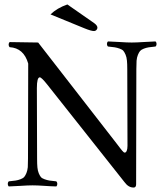

<svg xmlns="http://www.w3.org/2000/svg" viewBox="-20 -837 737 867"><path d="M284.2 -816.9 404.8 -732.9Q419.9 -722.2 419.9 -711.9Q419.9 -706.1 415.3 -701.4Q410.6 -696.8 404.8 -696.8Q391.6 -696.8 361.8 -709L208 -772Q237.8 -800.8 284.2 -816.9ZM554.7 -524.9Q554.7 -548.8 553.2 -563.5Q551.8 -579.1 546.9 -590.3Q542 -601.6 537.1 -607.4Q532.2 -613.3 520.5 -617.4Q508.8 -621.6 498.3 -623.3Q487.8 -625 467.3 -627Q462.9 -631.3 462.9 -638.4Q462.9 -645.5 467.3 -649.9Q491.2 -649.4 522 -647.2Q552.7 -645 574.7 -645Q596.7 -645 628.2 -647.2Q659.7 -649.4 682.6 -649.9Q687 -645.5 687 -638.4Q687 -631.3 682.6 -627Q662.6 -625 651.6 -623.3Q640.6 -621.6 629.2 -617.2Q617.7 -612.8 612.5 -606.7Q607.4 -600.6 602.8 -589.4Q598.1 -578.1 596.7 -563Q595.7 -548.3 595.7 -524.9L594.7 -21V-15.1V-9.8V-4.9Q594.7 -1.5 594.2 -0.2Q593.8 1 593.3 3.2Q592.8 5.4 591.8 6.1Q590.8 6.8 589.6 8.1Q588.4 9.3 586.7 9.5Q585 9.8 582.5 9.8Q560.1 9.8 542.5 -14.2L193.4 -455.1Q167.5 -487.8 159.7 -487.8Q146.5 -487.8 146.5 -439L147.5 -120.1Q147.5 -95.7 148.9 -81.1Q150.4 -65.9 155 -54.7Q159.7 -43.5 164.6 -37.6Q169.4 -31.7 181.2 -27.6Q192.9 -23.4 203.4 -21.7Q213.9 -20 234.4 -18.1Q238.8 -13.7 238.8 -6.6Q238.8 0.5 234.4 4.9Q210.4 4.4 179.7 2.2Q148.9 0 127.4 0Q105.5 0 74 2.2Q42.5 4.4 19.5 4.9Q15.1 0.5 15.1 -6.6Q15.1 -13.7 19.5 -18.1Q39.6 -20 50.5 -21.7Q61.5 -23.4 73 -27.8Q84.5 -32.2 89.6 -38.3Q94.7 -44.4 99.4 -55.7Q104 -66.9 105.5 -82Q106.4 -96.7 106.4 -120.1L107.4 -549.8Q87.4 -620.1 23.4 -624Q19 -628.4 19 -635.5Q19 -642.6 23.4 -647L152.3 -645L495.6 -203.1L510.7 -183.6L522.9 -167.5L531.2 -157.2Q535.6 -151.9 538.3 -149.9Q541 -147.9 543.5 -147.9Q548.8 -147.9 552.2 -156Q555.7 -164.1 555.7 -178.2Z"/></svg>

Font: Linux Libertine Display G
Style: Regular
Weight: 400
Designer: Philipp H. Poll
Foundry: Philipp H. Poll
Version: Version 5.0.9